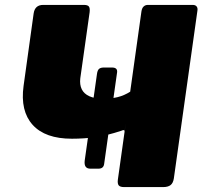

<svg xmlns="http://www.w3.org/2000/svg" viewBox="-20 -762 825 782"><path d="M273 -197Q164 -197 113 -253.5Q62 -310 76 -412L117 -707Q122 -742 156 -742H322Q337 -742 342 -735.5Q347 -729 345 -712L307 -443Q304 -417 313 -398.5Q322 -380 344 -370Q366 -360 401 -360Q433 -360 459.5 -366.5Q486 -373 511 -389L487 -224Q490 -237 473 -229Q415 -210 369 -203.5Q323 -197 273 -197ZM348 -75Q321 -75 325 -108L375 -461Q377 -476 383.5 -481.5Q390 -487 403 -487H436Q459 -487 457 -468L404 -93Q401 -75 381 -75ZM486 0Q469 0 463.5 -7Q458 -14 460 -30L556 -715Q558 -729 565 -735.5Q572 -742 582 -742H765Q776 -742 781 -735.5Q786 -729 784 -718L688 -35Q685 -16 674.5 -8Q664 0 644 0Z"/></svg>

Font: Libre Franklin Black
Style: Italic
Weight: 900
Italic angle: -8°
Designer: Pablo Impallari, Rodrigo Fuenzalida, Nhung Nguyen
Foundry: Impallari Type
Version: Version 3.000